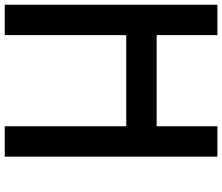

<svg xmlns="http://www.w3.org/2000/svg" viewBox="-82 -832 915 790"><g transform="rotate(90 375.0 -437.5)"><path d="M125 -625H500V-875H625V0H500V-500H125V0H0V-875H125Z"/></g></svg>

Font: CraftyPE
Style: Regular
Weight: 400
Designer: Erek Butcher
Foundry: Haunted Coop
Version: Version 0.018;April 4, 2024;FontCreator 15.0.0.2962 64-bit